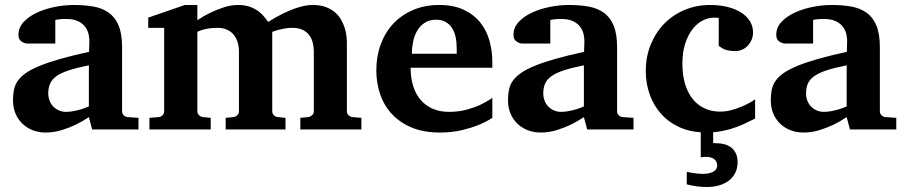

<svg xmlns="http://www.w3.org/2000/svg" viewBox="-20 -520 3636 771"><path d="M350.1 0 336.9 -49.8Q311 -32.2 282.7 -18.6Q257.8 -6.8 227.1 2.7Q196.3 12.2 163.1 12.2Q135.7 12.2 112.1 3.2Q88.4 -5.9 70.6 -22.7Q52.7 -39.6 42.5 -63.5Q32.2 -87.4 32.2 -117.2Q32.2 -139.6 35.9 -158.7Q39.6 -177.7 50.5 -194.1Q61.5 -210.4 82 -225.3Q102.5 -240.2 136.5 -254.4Q170.4 -268.6 219.7 -282.7Q269 -296.9 337.9 -312V-324.2Q337.9 -331.5 338.4 -337.4Q338.4 -344.2 338.9 -351.1Q339.4 -365.2 335.9 -381.6Q332.5 -397.9 322.3 -411.9Q312 -425.8 293.5 -434.8Q274.9 -443.8 245.1 -443.8Q234.9 -443.8 226.8 -443.4Q218.8 -442.9 213.4 -441.9Q207 -440.9 202.1 -439.9V-345.2H99.1Q86.4 -344.2 76.7 -347.7Q68.4 -350.6 61.3 -357.9Q54.2 -365.2 54.2 -380.9Q54.2 -408.7 74 -430.7Q93.8 -452.6 125.7 -468Q157.7 -483.4 197.5 -491.7Q237.3 -500 276.9 -500Q319.8 -500 355.5 -493.7Q391.1 -487.3 416.7 -469Q442.4 -450.7 456.3 -417.5Q470.2 -384.3 470.2 -330.1V-73.2Q470.2 -64 476.6 -57.4Q482.9 -50.8 492.2 -49.8L536.1 -46.9V0ZM336.9 -257.8Q288.6 -248 257.1 -237.8Q225.6 -227.5 207 -214.4Q188.5 -201.2 181.2 -184.3Q173.8 -167.5 173.8 -145Q173.8 -129.4 179 -116Q184.1 -102.5 193.6 -92.5Q203.1 -82.5 216.3 -76.7Q229.5 -70.8 245.1 -70.8Q261.2 -70.8 277.6 -74.2Q293.9 -77.6 307.1 -81.5Q322.8 -86.4 336.9 -92.8Z M1186 0V-46.9L1217.3 -49.8Q1226.1 -50.8 1233.2 -57.4Q1240.2 -64 1240.2 -73.2V-314Q1240.2 -332 1235.8 -349.1Q1231.4 -366.2 1221.4 -379.4Q1211.4 -392.6 1194.8 -400.4Q1178.2 -408.2 1153.3 -408.2Q1137.2 -408.2 1122.8 -405.5Q1108.4 -402.8 1097.2 -399.9Q1084.5 -396.5 1073.2 -392.1V-73.2Q1073.2 -64 1079.6 -57.4Q1085.9 -50.8 1095.2 -49.8L1126.5 -46.9V0H886.2V-46.9L917 -49.8Q926.3 -50.8 932.9 -57.4Q939.5 -64 939.5 -73.2V-314Q939.5 -332 934.6 -349.1Q929.7 -366.2 919.4 -379.4Q909.2 -392.6 892.8 -400.4Q876.5 -408.2 853 -408.2Q832.5 -408.2 817.1 -405.5Q801.8 -402.8 792 -399.9Q780.3 -396.5 772.5 -392.1V-73.2Q772.5 -64 779.3 -57.4Q786.1 -50.8 795.4 -49.8L826.2 -46.9V0H580.1V-46.9L617.2 -49.8Q626.5 -50.8 632.8 -57.4Q639.2 -64 639.2 -73.2V-408.2H575.2V-449.2L722.2 -500H772.5V-439Q797.9 -456.1 825.2 -469.2Q848.6 -480.5 877.7 -490.2Q906.7 -500 936 -500Q964.4 -500 984.4 -492.4Q1004.4 -484.9 1018.3 -474.4Q1032.2 -463.9 1041.3 -452.1Q1050.3 -440.4 1057.1 -432.1Q1086.4 -450.7 1116.7 -465.8Q1129.9 -472.2 1144.5 -478.3Q1159.2 -484.4 1174.6 -489.3Q1189.9 -494.1 1205.3 -497.1Q1220.7 -500 1235.4 -500Q1265.6 -500 1287.6 -491.9Q1309.6 -483.9 1325 -470.7Q1340.3 -457.5 1349.6 -441.2Q1358.9 -424.8 1364.3 -407.7Q1369.6 -390.6 1371.3 -374.8Q1373 -358.9 1373 -347.2V-73.2Q1373 -64 1379.6 -57.4Q1386.2 -50.8 1395 -49.8L1431.2 -46.9V0Z M1814 -326.2Q1814 -350.1 1809.6 -371.1Q1805.2 -392.1 1795.2 -407.5Q1785.2 -422.9 1769.5 -431.9Q1753.9 -440.9 1731.9 -440.9Q1704.1 -440.9 1685.3 -428.5Q1666.5 -416 1655 -396.2Q1643.6 -376.5 1638.7 -352.1Q1633.8 -327.6 1633.8 -304.2H1814ZM1957 -46.9Q1931.2 -29.8 1898.9 -17.1Q1871.1 -5.9 1832.5 3.2Q1793.9 12.2 1746.1 12.2Q1682.1 12.2 1634.5 -7.3Q1586.9 -26.9 1554.9 -60.8Q1522.9 -94.7 1507.1 -140.1Q1491.2 -185.5 1491.2 -237.8Q1491.2 -294.4 1509 -342.5Q1526.9 -390.6 1559.8 -425.5Q1592.8 -460.4 1639.4 -480.2Q1686 -500 1743.2 -500Q1801.8 -500 1842.5 -480.7Q1883.3 -461.4 1908.7 -429.4Q1934.1 -397.5 1945.6 -356.4Q1957 -315.4 1957 -272V-248H1628.9Q1628.9 -207 1639.2 -174.3Q1649.4 -141.6 1669.2 -118.7Q1689 -95.7 1717.8 -83.3Q1746.6 -70.8 1783.2 -70.8Q1821.3 -70.8 1852.8 -79.3Q1884.3 -87.9 1907.7 -98.6Q1934.6 -111.3 1957 -127Z M2337.9 0 2324.7 -49.8Q2298.8 -32.2 2270.5 -18.6Q2245.6 -6.8 2214.8 2.7Q2184.1 12.2 2150.9 12.2Q2123.5 12.2 2099.9 3.2Q2076.2 -5.9 2058.3 -22.7Q2040.5 -39.6 2030.3 -63.5Q2020 -87.4 2020 -117.2Q2020 -139.6 2023.7 -158.7Q2027.3 -177.7 2038.3 -194.1Q2049.3 -210.4 2069.8 -225.3Q2090.3 -240.2 2124.3 -254.4Q2158.2 -268.6 2207.5 -282.7Q2256.8 -296.9 2325.7 -312V-324.2Q2325.7 -331.5 2326.2 -337.4Q2326.2 -344.2 2326.7 -351.1Q2327.1 -365.2 2323.7 -381.6Q2320.3 -397.9 2310.1 -411.9Q2299.8 -425.8 2281.2 -434.8Q2262.7 -443.8 2232.9 -443.8Q2222.7 -443.8 2214.6 -443.4Q2206.5 -442.9 2201.2 -441.9Q2194.8 -440.9 2189.9 -439.9V-345.2H2086.9Q2074.2 -344.2 2064.5 -347.7Q2056.2 -350.6 2049.1 -357.9Q2042 -365.2 2042 -380.9Q2042 -408.7 2061.8 -430.7Q2081.5 -452.6 2113.5 -468Q2145.5 -483.4 2185.3 -491.7Q2225.1 -500 2264.6 -500Q2307.6 -500 2343.3 -493.7Q2378.9 -487.3 2404.5 -469Q2430.2 -450.7 2444.1 -417.5Q2458 -384.3 2458 -330.1V-73.2Q2458 -64 2464.4 -57.4Q2470.7 -50.8 2480 -49.8L2523.9 -46.9V0ZM2324.7 -257.8Q2276.4 -248 2244.9 -237.8Q2213.4 -227.5 2194.8 -214.4Q2176.3 -201.2 2168.9 -184.3Q2161.6 -167.5 2161.6 -145Q2161.6 -129.4 2166.7 -116Q2171.9 -102.5 2181.4 -92.5Q2190.9 -82.5 2204.1 -76.7Q2217.3 -70.8 2232.9 -70.8Q2249 -70.8 2265.4 -74.2Q2281.7 -77.6 2294.9 -81.5Q2310.5 -86.4 2324.7 -92.8Z M2941.9 130.9Q2941.9 155.3 2932.6 173.8Q2923.3 192.4 2907 205.1Q2890.6 217.8 2867.9 224.4Q2845.2 231 2818.8 231Q2803.2 231 2788.6 229.5Q2773.9 228 2762.7 225.6Q2749.5 223.6 2737.8 220.2V169.9Q2749 172.4 2760.3 174.3Q2770 175.8 2780.8 177Q2791.5 178.2 2800.8 178.2Q2810.5 178.2 2821 176.8Q2831.5 175.3 2840.1 171.6Q2848.6 168 2854.2 161.1Q2859.9 154.3 2859.9 144Q2859.9 135.3 2856.2 128.7Q2852.5 122.1 2846.4 117.9Q2840.3 113.8 2832.5 111.8Q2824.7 109.9 2815.9 109.9Q2813 109.9 2809.3 110.1Q2805.7 110.4 2802.2 110.8Q2798.3 111.3 2793.9 111.8V11.2Q2748 8.3 2711.4 -7.8Q2666.5 -27.8 2635.7 -61.8Q2605 -95.7 2589.1 -140.1Q2573.2 -184.6 2573.2 -233.9Q2573.2 -293 2593.5 -342Q2613.8 -391.1 2648.7 -426.3Q2683.6 -461.4 2730.5 -480.7Q2777.3 -500 2831.1 -500Q2870.6 -500 2902.3 -491.9Q2934.1 -483.9 2956.8 -469.2Q2979.5 -454.6 2991.7 -434.3Q3003.9 -414.1 3003.9 -390.1Q3003.9 -373 2997.8 -359.4Q2991.7 -345.7 2981.9 -335.7Q2972.2 -325.7 2959.5 -320.3Q2946.8 -314.9 2933.1 -314.9Q2917.5 -314.9 2907 -316.9Q2896.5 -318.8 2889.2 -322Q2881.8 -325.2 2876.5 -328.9Q2871.1 -332.5 2866.2 -335.9V-448.2Q2859.9 -448.2 2856.2 -448.7Q2852.5 -449.2 2847.2 -449.2Q2824.2 -449.2 2801.5 -437.5Q2778.8 -425.8 2760.7 -402.6Q2742.7 -379.4 2731.4 -344.5Q2720.2 -309.6 2720.2 -263.2Q2720.2 -219.2 2730.7 -183.8Q2741.2 -148.4 2760.7 -123.5Q2780.3 -98.6 2808.6 -85.2Q2836.9 -71.8 2872.1 -71.8Q2895 -71.8 2918 -78.1Q2940.9 -84.5 2960.2 -92.8Q2979.5 -101.1 2993.4 -109.1Q3007.3 -117.2 3012.2 -121.1V-43.9Q2999.5 -38.1 2981.2 -28.8Q2962.9 -19.5 2938.7 -10.3Q2914.6 -1 2883.8 5.4Q2865.2 9.3 2843.8 11.2V54.2Q2845.2 54.7 2847.2 54.7Q2849.6 55.2 2857.9 55.2Q2875 55.2 2890.4 59.6Q2905.8 64 2917.2 73.2Q2928.7 82.5 2935.3 96.9Q2941.9 111.3 2941.9 130.9Z M3393.1 0 3379.9 -49.8Q3354 -32.2 3325.7 -18.6Q3300.8 -6.8 3270 2.7Q3239.3 12.2 3206.1 12.2Q3178.7 12.2 3155 3.2Q3131.3 -5.9 3113.5 -22.7Q3095.7 -39.6 3085.4 -63.5Q3075.2 -87.4 3075.2 -117.2Q3075.2 -139.6 3078.9 -158.7Q3082.5 -177.7 3093.5 -194.1Q3104.5 -210.4 3125 -225.3Q3145.5 -240.2 3179.4 -254.4Q3213.4 -268.6 3262.7 -282.7Q3312 -296.9 3380.9 -312V-324.2Q3380.9 -331.5 3381.3 -337.4Q3381.3 -344.2 3381.8 -351.1Q3382.3 -365.2 3378.9 -381.6Q3375.5 -397.9 3365.2 -411.9Q3355 -425.8 3336.4 -434.8Q3317.9 -443.8 3288.1 -443.8Q3277.8 -443.8 3269.8 -443.4Q3261.7 -442.9 3256.3 -441.9Q3250 -440.9 3245.1 -439.9V-345.2H3142.1Q3129.4 -344.2 3119.6 -347.7Q3111.3 -350.6 3104.2 -357.9Q3097.2 -365.2 3097.2 -380.9Q3097.2 -408.7 3116.9 -430.7Q3136.7 -452.6 3168.7 -468Q3200.7 -483.4 3240.5 -491.7Q3280.3 -500 3319.8 -500Q3362.8 -500 3398.4 -493.7Q3434.1 -487.3 3459.7 -469Q3485.4 -450.7 3499.3 -417.5Q3513.2 -384.3 3513.2 -330.1V-73.2Q3513.2 -64 3519.5 -57.4Q3525.9 -50.8 3535.2 -49.8L3579.1 -46.9V0ZM3379.9 -257.8Q3331.5 -248 3300 -237.8Q3268.6 -227.5 3250 -214.4Q3231.4 -201.2 3224.1 -184.3Q3216.8 -167.5 3216.8 -145Q3216.8 -129.4 3221.9 -116Q3227.1 -102.5 3236.6 -92.5Q3246.1 -82.5 3259.3 -76.7Q3272.5 -70.8 3288.1 -70.8Q3304.2 -70.8 3320.6 -74.2Q3336.9 -77.6 3350.1 -81.5Q3365.7 -86.4 3379.9 -92.8Z"/></svg>

Font: Charis SIL Phon
Style: Bold
Weight: 700
Foundry: SIL International
Version: Version 5.000